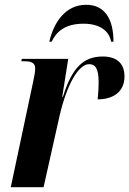

<svg xmlns="http://www.w3.org/2000/svg" viewBox="-20 -782 540 802"><path d="M186 -608H196C215 -649 251 -683 329 -683C400 -683 437 -650 444 -608H454C454 -699 420 -762 340 -762C254 -762 205 -690 186 -608ZM119 -443 25 0H162L229 -299C260 -432 309 -514 352 -514C376 -514 392 -499 392 -439C392 -420 391 -396 388 -367C450 -367 500 -396 500 -463C500 -515 470 -546 409 -546C330 -546 281 -501 243 -378H240L265 -536H71L69 -526H85C115 -526 127 -516 127 -496C127 -480 123 -463 119 -443Z"/></svg>

Font: Noto Serif Display Condensed
Style: Bold Italic
Weight: 700
Width: 3
Italic angle: -12°
Designer: Monotype Design Team
Foundry: Monotype Imaging Inc.
Version: Version 2.009